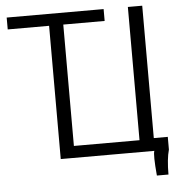

<svg xmlns="http://www.w3.org/2000/svg" viewBox="-58 -794 903 975"><g transform="rotate(-5 393.5 -307.0)"><path d="M295.4 -679.2V-60.5H629.9V-739.7H703.1V-64.9H774.4V0Q761.2 46.9 761.2 126H702.1Q692.4 17.6 700.2 0H223.1V-679.2H12.2V-739.7H506.3V-679.2Z"/></g></svg>

Font: News Cycle
Style: Regular
Weight: 500
Version: Version 0.5.2